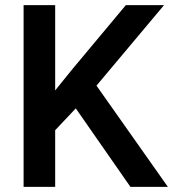

<svg xmlns="http://www.w3.org/2000/svg" viewBox="-20 -731 677 751"><path d="M276.4 -307.1 195.8 -221.7V0H72.3V-710.9H195.8V-377.4L264.2 -461.9L472.2 -710.9H621.6L357.4 -396L636.7 0H490.2Z"/></svg>

Font: Roboto Medium
Style: Regular
Weight: 500
Designer: Google
Version: Version 2.134; 2016; ttfautohint (v1.6)